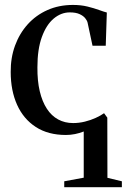

<svg xmlns="http://www.w3.org/2000/svg" viewBox="-20 -550 526 798"><path d="M247 228V203.5L328 188.5V-3.5Q310.5 3.5 291.8 7.2Q273 11 254 11Q180 11 128.8 -22.2Q77.5 -55.5 51 -114.5Q24.5 -173.5 24.5 -250.5Q24 -310 42.5 -360.5Q61 -411 95.2 -449Q129.5 -487 177.2 -508.2Q225 -529.5 283.5 -529.5Q316 -529.5 343.5 -522.8Q371 -516 391.5 -508.5Q412 -501 424 -498L419.5 -360H364.5L344 -456Q342 -464.5 334.2 -474.2Q326.5 -484 311 -491.2Q295.5 -498.5 270 -498.5Q234 -498.5 203.2 -472.8Q172.5 -447 154 -396.2Q135.5 -345.5 135.5 -270.5Q135 -214 145.2 -170.8Q155.5 -127.5 174.8 -98Q194 -68.5 221.8 -53.5Q249.5 -38.5 284 -38.5Q308.5 -38.5 332.8 -44.5Q357 -50.5 377.8 -60Q398.5 -69.5 412.5 -79.5L426 -61L426.5 189L486.5 203.5V228Z"/></svg>

Font: Merriweather 120pt
Style: Regular
Weight: 400
Version: Version 2.100